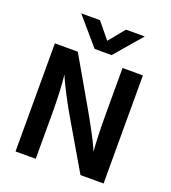

<svg xmlns="http://www.w3.org/2000/svg" viewBox="-157 -1008 1003 1125"><g transform="rotate(20 344.0 -446.0)"><path d="M70 0V-674H213L375 -393Q415 -324 446.5 -264.5Q478 -205 489 -180L500 -155Q492 -238 492 -393V-674H619V0H475L311 -280Q272 -346 240.5 -406.5Q209 -467 197 -494L185 -522Q196 -427 196 -281V0ZM406 -723H300L155 -892H272L353 -793L434 -892H551Z"/></g></svg>

Font: Hind Semibold
Style: Regular
Weight: 600
Designer: Manushi Parikh, Satya Rajpurohit
Foundry: Indian Type Foundry
Version: Version 1.201;PS 1.0;hotconv 1.0.78;makeotf.lib2.5.61930; tt